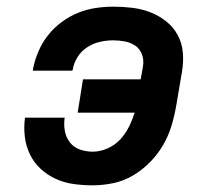

<svg xmlns="http://www.w3.org/2000/svg" viewBox="-20 -548 640 576"><path d="M258 8Q229 8 200.5 4Q172 0 147 -11.5Q122 -23 102 -41.5Q82 -60 70 -84.5Q58 -109 54.5 -137.5Q51 -166 55 -195H174Q171 -175 174.5 -155.5Q178 -136 189.5 -121Q201 -106 219.5 -99.5Q238 -93 258 -93Q280 -93 302 -102.5Q324 -112 340 -129Q356 -146 366.5 -167Q377 -188 384 -210H213L229 -310H402L409 -349Q412 -368 406 -384.5Q400 -401 386.5 -410.5Q373 -420 355.5 -423.5Q338 -427 320 -427Q300 -427 280 -422.5Q260 -418 242 -406.5Q224 -395 212.5 -376.5Q201 -358 198 -338Q197 -338 197 -337.5Q197 -337 197 -336H78Q79 -337 79 -338.5Q79 -340 79 -341Q84 -367 95 -393Q106 -419 123.5 -441.5Q141 -464 164.5 -481.5Q188 -499 214 -509.5Q240 -520 267 -524Q294 -528 320 -528Q349 -528 377.5 -524.5Q406 -521 431.5 -511Q457 -501 478.5 -484Q500 -467 513 -443Q526 -419 528.5 -390.5Q531 -362 526 -333L509 -233Q504 -203 495 -172.5Q486 -142 470 -114Q454 -86 430.5 -62Q407 -38 379 -21.5Q351 -5 319.5 1.5Q288 8 258 8Z"/></svg>

Font: Iosevka SS04 Extended Oblique
Style: Bold
Weight: 700
Width: 7
Italic angle: -9°
Monospace: yes
Designer: Belleve Invis
Foundry: Belleve Invis
Version: Version 19.0.0; ttfautohint (v1.8.4)